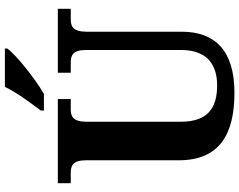

<svg xmlns="http://www.w3.org/2000/svg" viewBox="-117 -854 981 787"><g transform="rotate(-90 373.5 -460.5)"><path d="M314 -784V-771H382C445 -807 543 -886 568 -921V-931H411C390 -886 343 -822 314 -784ZM387 10C562 10 637 -72 637 -206V-596C637 -653 660 -661 688 -661H731V-714H469V-661H511C539 -661 562 -653 562 -600V-208C562 -106 506 -61 417 -61C326 -61 268 -98 268 -210V-596C268 -653 291 -661 319 -661H361V-714H16V-661H59C86 -661 110 -653 110 -600V-218C110 -54 213 10 387 10Z"/></g></svg>

Font: Noto Serif NP Hmong
Style: Bold
Weight: 700
Designer: Dalton Maag Ltd
Foundry: Dalton Maag Ltd
Version: Version 1.001